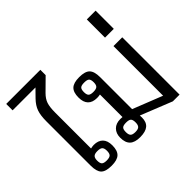

<svg xmlns="http://www.w3.org/2000/svg" viewBox="-206 -1006 1253 1253"><g transform="rotate(-45 420.0 -380.0)"><path d="M74 -82V-491Q74 -546 86 -580Q98 -614 129 -646L180 -698H-31V-757H284V-708L201 -626Q174 -599 164.5 -570.5Q155 -542 155 -491V-160Q173 -164 184 -164Q224 -164 246 -142Q268 -120 268 -76Q268 -28 245.5 -6.5Q223 15 171 15Q116 15 95 -7Q74 -29 74 -82ZM218 -76Q218 -100 208 -109.5Q198 -119 172 -119Q147 -119 137 -109Q127 -99 127 -76Q127 -51 136.5 -41.5Q146 -32 172 -32Q198 -32 208 -41.5Q218 -51 218 -76Z M339 -75Q339 -114 362 -137.5Q385 -161 426 -161Q439 -161 445 -160V-368Q431 -365 416 -365Q375 -365 353.5 -387Q332 -409 332 -453Q332 -501 354.5 -522.5Q377 -544 429 -544Q483 -544 504.5 -522Q526 -500 526 -447V-152L731 -71V-529H812V0H750L532 -87Q533 -81 533 -68Q533 -26 509 -5.5Q485 15 434 15Q385 15 362 -7Q339 -29 339 -75ZM473 -453Q473 -478 463.5 -487Q454 -496 427 -496Q401 -496 391.5 -487Q382 -478 382 -453Q382 -429 391.5 -419.5Q401 -410 427 -410Q453 -410 463 -419.5Q473 -429 473 -453ZM481 -75Q481 -100 471.5 -109Q462 -118 436 -118Q410 -118 400.5 -109Q391 -100 391 -75Q391 -51 400.5 -41Q410 -31 436 -31Q461 -31 471 -41Q481 -51 481 -75Z M731 -775H812V-607H731Z"/></g></svg>

Font: Pridi Light
Style: Regular
Weight: 300
Designer: Katatrad Team
Foundry: CadsonDemak
Version: Version 1.003